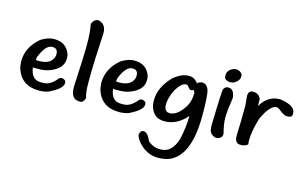

<svg xmlns="http://www.w3.org/2000/svg" viewBox="-114 -1039 2642 1647"><g transform="rotate(15 1207.5 -215.5)"><path d="M253.2 -465.7H257.6Q365.9 -465.7 400 -363.1Q401.9 -352 401.9 -342V-329.5Q401.9 -240.8 284.9 -197.6Q245.6 -182.7 184.2 -182.7H144.4L140 -185.1V-182.7Q154 -78.2 234.5 -78.2H245.1Q247 -78.2 247 -76.3L251.3 -78.2H263.8Q324.2 -78.2 383.2 -153.5Q399.5 -159.7 406.2 -159.7Q441.7 -153.5 441.7 -126.6V-124.2Q441.7 -73.9 322.3 -17.3Q283.5 -4.8 243.2 -4.8H238.8Q83 -4.8 37.4 -147.2Q31.2 -174.6 29.3 -208.2Q29.3 -335.3 140 -427.8Q201.4 -465.7 253.2 -465.7ZM148.7 -252.3Q160.2 -249.9 167.4 -249.9H176Q287.3 -249.9 306 -331.9V-346.3Q306 -396.6 257.6 -396.6Q196.6 -396.6 150.6 -277.2Q148.7 -265.7 148.7 -252.3Z M580.3 -719.4Q648.9 -702.6 648.9 -625.4Q633.6 -360.2 633.6 -219.7V-170.7Q633.6 -90.6 648.9 -47Q636.5 -4.3 606.2 -4.3H599.5Q522.8 -4.3 522.8 -115.1Q537.6 -383.2 537.6 -495.4Q537.6 -605.8 522.8 -672.4Q542 -719.4 580.3 -719.4Z M965 -465.7H969.3Q1077.7 -465.7 1111.8 -363.1Q1113.7 -352 1113.7 -342V-329.5Q1113.7 -240.8 996.6 -197.6Q957.3 -182.7 895.9 -182.7H856.1L851.8 -185.1V-182.7Q865.7 -78.2 946.3 -78.2H956.8Q958.8 -78.2 958.8 -76.3L963.1 -78.2H975.5Q1036 -78.2 1095 -153.5Q1111.3 -159.7 1118 -159.7Q1153.5 -153.5 1153.5 -126.6V-124.2Q1153.5 -73.9 1034.1 -17.3Q995.2 -4.8 954.9 -4.8H950.6Q794.7 -4.8 749.2 -147.2Q742.9 -174.6 741 -208.2Q741 -335.3 851.8 -427.8Q913.2 -465.7 965 -465.7ZM860.4 -252.3Q871.9 -249.9 879.1 -249.9H887.8Q999 -249.9 1017.7 -331.9V-346.3Q1017.7 -396.6 969.3 -396.6Q908.4 -396.6 862.4 -277.2Q860.4 -265.7 860.4 -252.3Z M1450.4 -460H1456.6Q1504.1 -460 1536.2 -413.9Q1536.2 -425.4 1574.1 -435Q1621.6 -435 1638.8 -378.4Q1651.3 -326.6 1651.3 -160.7Q1651.3 193.8 1479.6 269.1Q1433.6 287.8 1375.1 287.8Q1272.4 287.8 1197.1 200Q1165.5 157.8 1165.5 139.1V137.2Q1171.7 99.3 1199 99.3Q1236.5 99.3 1266.2 170.3Q1311.8 212.5 1370.7 212.5H1381.3Q1478.7 212.5 1519.4 82.5Q1544.8 -32.6 1544.8 -129Q1459.5 -28.8 1347.7 -28.8Q1241.7 -28.8 1217.7 -143.9Q1215.8 -154 1215.8 -171.2V-183.7Q1215.8 -293.5 1316.1 -399.5Q1386.1 -460 1450.4 -460ZM1324.7 -171.2Q1324.7 -107.9 1375.1 -107.9Q1436.5 -107.9 1494.5 -191.8Q1534.3 -249.4 1534.3 -323.7V-330Q1534.3 -339.6 1519.4 -355.4Q1519.4 -352.5 1508.9 -346.8H1492.1Q1488.2 -346.8 1460.9 -380.3Q1459.5 -380.3 1448.4 -382.7Q1406.2 -382.7 1360.2 -303.1Q1324.7 -228.3 1324.7 -171.2Z M1835 -619.7Q1887.3 -608.6 1887.3 -571.2Q1887.3 -530.5 1835 -502.2Q1812 -498.3 1803.8 -498.3Q1753.5 -503.6 1753.5 -538.1V-548.2Q1753.5 -597.6 1813.9 -617.7Q1824.9 -619.7 1835 -619.7ZM1805.8 -451.3Q1856.1 -451.3 1864.3 -375.5Q1845.6 -251.8 1845.6 -195.7Q1845.6 -136.7 1866.7 -59.5V-47Q1860 -7.2 1812 -7.2H1805.8Q1751.1 -24.9 1751.1 -78.2Q1749.2 -78.2 1749.2 -90.6Q1756.4 -427.8 1765.9 -427.8Q1777.9 -451.3 1805.8 -451.3Z M2016.8 -471H2022.1Q2070 -471 2090.2 -424V-366.4H2092.6Q2153.5 -468.6 2260 -468.6Q2399 -448.9 2399 -379.4V-377Q2399 -342.9 2362.1 -342.9H2346.8Q2323.7 -342.9 2268.1 -389.9Q2262.8 -389.9 2249.9 -395.2Q2191.8 -395.2 2129.5 -261.9Q2092.6 -141 2092.6 -57.6Q2095.4 -35.5 2095.4 -23.5Q2071 -2.4 2032.6 -2.4Q1979.9 -2.4 1979.9 -68.1V-70.5Q1985.1 -208.2 1985.1 -314.1V-340.5Q1985.1 -351.1 1977.5 -424V-429.3Q1981.3 -471 2016.8 -471Z"/></g></svg>

Font: Namteng
Style: Regular
Weight: 400
Designer: Khon Soe Zaw Thu
Foundry: MPUA
Version: Version 1.03 June 17, 2016